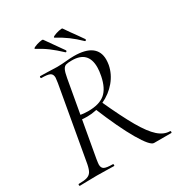

<svg xmlns="http://www.w3.org/2000/svg" viewBox="-184 -918 981 1045"><g transform="rotate(-30 306.5 -395.0)"><path d="M15 -12Q49 -12 66.5 -17.5Q84 -23 93 -37Q102 -51 108 -81L190 -544Q194 -570 194 -576Q194 -598 179.5 -605.5Q165 -613 126 -613Q122 -613 122 -619Q122 -625 126 -625L170 -624Q208 -622 231 -622Q247 -622 261.5 -623Q276 -624 287 -625Q316 -628 338 -628Q410 -628 446 -601.5Q482 -575 482 -524Q482 -509 479 -491Q469 -439 433.5 -396.5Q398 -354 346 -330Q294 -306 238 -306Q214 -306 200 -308L203 -334Q230 -329 257 -329Q327 -329 363 -359Q399 -389 413 -459Q419 -489 419 -512Q419 -613 317 -613Q292 -613 280 -609.5Q268 -606 260.5 -591Q253 -576 247 -542L165 -81Q161 -55 161 -48Q161 -27 175 -19.5Q189 -12 228 -12Q232 -12 232 -6Q232 0 229 0Q200 0 184 -1L122 -2L61 -1Q44 0 15 0Q11 0 11 -6Q11 -12 15 -12ZM294 -322 342 -339Q399 -214 439.5 -144Q480 -74 515 -43Q550 -12 588 -12Q592 -12 592 -6Q592 0 588 0H480Q456 0 406 -85.5Q356 -171 294 -322ZM298 -767Q291 -771 305 -777.5Q319 -784 337.5 -788Q356 -792 360 -789Q390 -745 406 -724L439 -677Q440 -676 440 -674Q440 -671 437 -668.5Q434 -666 431 -669Q398 -701 367.5 -723.5Q337 -746 298 -767ZM176 -767Q169 -771 183 -777.5Q197 -784 215.5 -788Q234 -792 238 -789L317 -677Q318 -676 318 -674Q318 -671 315 -668.5Q312 -666 309 -669Q274 -702 244 -724.5Q214 -747 176 -767Z"/></g></svg>

Font: Cormorant Garamond
Style: Italic
Weight: 400
Italic angle: -10°
Designer: Christian Thalmann (Catharsis Fonts)
Foundry: Catharsis Fonts
Version: Version 4.000